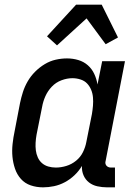

<svg xmlns="http://www.w3.org/2000/svg" viewBox="-20 -793 590 825"><path d="M165 12Q137 12 112 3.5Q87 -5 70 -24Q53 -43 44.5 -68Q36 -93 33.5 -119.5Q31 -146 34 -174Q37 -202 43 -230L66 -350Q71 -374 78.5 -397.5Q86 -421 99 -443.5Q112 -466 131 -485Q150 -504 172.5 -517.5Q195 -531 219.5 -536.5Q244 -542 268 -542Q293 -542 316.5 -535Q340 -528 357.5 -512.5Q375 -497 385 -475.5Q395 -454 399 -430L419 -530H517L434 -102Q432 -96 433 -90.5Q434 -85 437.5 -81Q441 -77 446 -75Q451 -73 457 -73H474V12H440Q419 12 398.5 7.5Q378 3 362.5 -9Q347 -21 339 -39.5Q331 -58 332 -80Q319 -58 300 -40Q281 -22 258.5 -10Q236 2 212 7Q188 12 165 12ZM220 -73Q242 -73 265 -80Q288 -87 307 -102.5Q326 -118 336.5 -139.5Q347 -161 351 -183L375 -303Q378 -321 379.5 -339Q381 -357 379.5 -374.5Q378 -392 371.5 -407.5Q365 -423 354 -434.5Q343 -446 326 -451.5Q309 -457 291 -457Q268 -457 244 -448Q220 -439 202.5 -420.5Q185 -402 175 -379.5Q165 -357 161 -334L137 -214Q134 -197 133 -180Q132 -163 134 -147Q136 -131 142.5 -116.5Q149 -102 160.5 -92Q172 -82 187.5 -77.5Q203 -73 220 -73ZM225 -598 182 -637 307 -773H417L487 -632L434 -603L352 -714Z"/></svg>

Font: Lode Dark Term
Style: Bold Italic
Weight: 700
Italic angle: -11°
Monospace: yes
Designer: Belleve Invis
Foundry: Belleve Invis
Version: Version 29.2.0